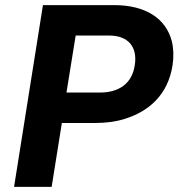

<svg xmlns="http://www.w3.org/2000/svg" viewBox="-20 -731 698 751"><path d="M35 0H182L222 -250H353C395 -250 433 -255 468 -266C562 -295 637 -360 655 -476C660 -509 659 -541 652 -570C629 -658 551 -711 426 -711H148ZM240 -369 276 -592H407C481 -592 519 -548 507 -475C496 -403 444 -369 371 -369Z"/></svg>

Font: Asimov Pro
Style: BdObl
Weight: 700
Designer: Google
Version: Version 2.000980; 2014